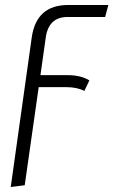

<svg xmlns="http://www.w3.org/2000/svg" viewBox="-20 -543 454 769"><path d="M163 -391 142 -242H250Q304 -242 338 -221L318 -179Q288 -194 245 -194H135L79 199L23 206L107 -392Q125 -523 253 -523H414L401 -475H251Q174 -475 163 -391Z"/></svg>

Font: Fira Sans Condensed Light
Style: Italic
Weight: 300
Width: 3
Italic angle: -8°
Designer: Carrois Corporate & Edenspiekermann AG
Foundry: Carrois Corporate GbR & Edenspiekermann AG
Version: Version 4.203